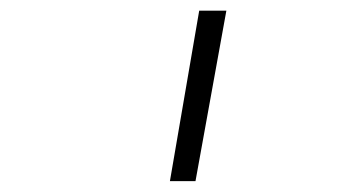

<svg xmlns="http://www.w3.org/2000/svg" viewBox="-20 -713 626 352"><path d="M291.5 -380.9 345.2 -693.4H395L338.4 -380.9Z"/></svg>

Font: CaskaydiaCove NF ExtraLight
Style: Italic
Weight: 200
Italic angle: -10°
Designer: Aaron Bell
Foundry: Saja Typeworks
Version: Version 2111.001; VTT 6.35;Nerd Fonts 3.2.1